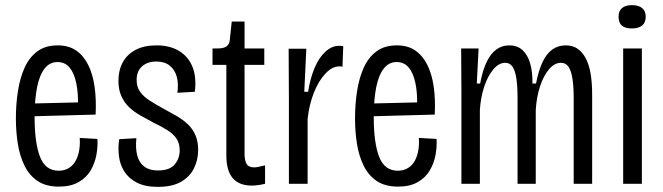

<svg xmlns="http://www.w3.org/2000/svg" viewBox="-20 -717 2586 749"><path d="M210 11Q159 11 126.5 -11Q94 -33 75.5 -71Q57 -109 49.5 -156Q42 -203 42 -255Q42 -311 50 -362Q58 -413 76 -453Q94 -493 125.5 -516.5Q157 -540 205 -540Q248 -540 277 -520Q306 -500 324 -464Q342 -428 349 -378.5Q356 -329 353 -270L94 -263V-313L304 -318L284 -298Q286 -353 277.5 -393Q269 -433 251 -454Q233 -475 204 -475Q174 -475 154 -449.5Q134 -424 124.5 -376Q115 -328 115 -260Q115 -160 136 -105.5Q157 -51 209 -51Q228 -51 244 -59Q260 -67 271 -83Q282 -99 287.5 -123.5Q293 -148 291 -179L360 -175Q362 -145 356 -112.5Q350 -80 333.5 -52Q317 -24 286.5 -6.5Q256 11 210 11Z M596 12Q546 12 514 -4.5Q482 -21 465 -48Q448 -75 444 -108Q440 -141 445 -174L512 -178Q508 -138 515.5 -110Q523 -82 543 -67Q563 -52 596 -52Q642 -52 661.5 -75.5Q681 -99 681 -130Q681 -157 669 -175.5Q657 -194 634 -208.5Q611 -223 578 -239Q552 -253 527 -267Q502 -281 483 -299.5Q464 -318 453 -343Q442 -368 442 -402Q442 -443 459 -474Q476 -505 509 -522.5Q542 -540 591 -540Q643 -540 679 -518Q715 -496 731 -456Q747 -416 740 -359L672 -355Q677 -391 669.5 -418Q662 -445 642 -461Q622 -477 590 -477Q555 -477 534 -458Q513 -439 513 -405Q513 -378 526.5 -359Q540 -340 563.5 -325Q587 -310 616 -294Q644 -279 669 -264.5Q694 -250 713 -232Q732 -214 742.5 -189.5Q753 -165 753 -132Q753 -94 737 -61Q721 -28 686.5 -8Q652 12 596 12Z M962 7Q913 7 888 -22Q863 -51 863 -110V-464H809V-528H829Q854 -528 865 -537Q876 -546 877 -566L884 -633H934V-528H1011V-464H934V-118Q934 -91 942 -77.5Q950 -64 972 -64Q977 -64 988 -66Q999 -68 1014 -72V0Q997 4 984.5 5.5Q972 7 962 7Z M1107 0V-332L1106 -527H1175L1167 -359H1182Q1190 -411 1207 -451.5Q1224 -492 1249 -515Q1274 -538 1301 -538Q1306 -538 1310.5 -538Q1315 -538 1319 -537L1316 -456Q1313 -458 1309.5 -458Q1306 -458 1303 -458Q1276 -458 1249.5 -430Q1223 -402 1204.5 -355.5Q1186 -309 1180 -253V0Z M1533 11Q1482 11 1449.5 -11Q1417 -33 1398.5 -71Q1380 -109 1372.5 -156Q1365 -203 1365 -255Q1365 -311 1373 -362Q1381 -413 1399 -453Q1417 -493 1448.5 -516.5Q1480 -540 1528 -540Q1571 -540 1600 -520Q1629 -500 1647 -464Q1665 -428 1672 -378.5Q1679 -329 1676 -270L1417 -263V-313L1627 -318L1607 -298Q1609 -353 1600.5 -393Q1592 -433 1574 -454Q1556 -475 1527 -475Q1497 -475 1477 -449.5Q1457 -424 1447.5 -376Q1438 -328 1438 -260Q1438 -160 1459 -105.5Q1480 -51 1532 -51Q1551 -51 1567 -59Q1583 -67 1594 -83Q1605 -99 1610.5 -123.5Q1616 -148 1614 -179L1683 -175Q1685 -145 1679 -112.5Q1673 -80 1656.5 -52Q1640 -24 1609.5 -6.5Q1579 11 1533 11Z M1780 0V-360L1779 -528H1847L1840 -391H1853Q1863 -444 1879 -476.5Q1895 -509 1917 -524.5Q1939 -540 1966 -540Q1999 -540 2019 -521Q2039 -502 2048.5 -468.5Q2058 -435 2057 -391H2071Q2081 -443 2097 -476Q2113 -509 2135.5 -524.5Q2158 -540 2187 -540Q2214 -540 2233 -527Q2252 -514 2265 -489.5Q2278 -465 2284 -429.5Q2290 -394 2290 -349V0H2218V-334Q2218 -380 2213 -411Q2208 -442 2197.5 -457Q2187 -472 2168 -472Q2143 -472 2121.5 -446.5Q2100 -421 2086.5 -379.5Q2073 -338 2070 -288V0H1999V-332Q1999 -380 1994.5 -410.5Q1990 -441 1979.5 -456.5Q1969 -472 1951 -472Q1926 -472 1904.5 -446.5Q1883 -421 1869 -379Q1855 -337 1852 -288V0Z M2411 0V-528H2484V0ZM2445 -606Q2419 -606 2406 -617Q2393 -628 2393 -652Q2393 -674 2406.5 -685.5Q2420 -697 2445 -697Q2471 -697 2485 -685.5Q2499 -674 2499 -652Q2499 -629 2485 -617.5Q2471 -606 2445 -606Z"/></svg>

Font: Bricolage Grotesque 24pt Condensed Light
Style: Regular
Weight: 300
Width: 3
Designer: Mathieu Triay
Foundry: Atelier Triay
Version: Version 1.001;gftools[0.9.33.dev8+g029e19f]